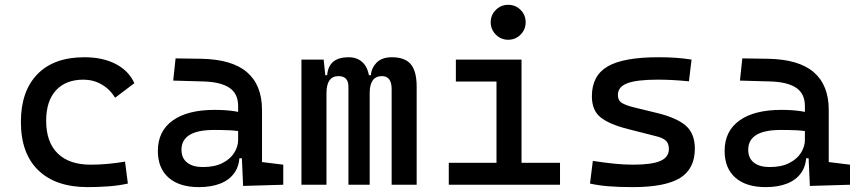

<svg xmlns="http://www.w3.org/2000/svg" viewBox="-20 -764 3556 794"><path d="M342.8 9.8Q210.4 9.8 138.4 -59.8Q66.4 -129.4 66.4 -259.8Q66.4 -386.7 134.5 -457Q202.6 -527.3 329.1 -527.3Q404.8 -527.3 458.7 -499.3Q512.7 -471.2 535.6 -419.9L456.1 -359.9Q434.1 -395.5 399.9 -415Q365.7 -434.6 325.2 -434.6Q252 -434.6 211.4 -390.4Q170.9 -346.2 170.9 -264.6Q170.9 -176.3 218.5 -129.6Q266.1 -83 354.5 -83Q390.6 -83 426.8 -86.4Q462.9 -89.8 497.1 -95.7L508.8 -4.9Q468.8 3.9 426 6.8Q383.3 9.8 342.8 9.8Z M985.4 4.9 978.5 -148.4 964.8 -191.4V-325.2Q964.8 -377 928.5 -401.1Q892.1 -425.3 820.3 -427.2L696.3 -430.7L706.1 -522.5L810.5 -521Q939 -519 1001.2 -465.6Q1063.5 -412.1 1063.5 -309.6V-93.8L1151.4 -83V0ZM802.7 9.8Q721.7 9.8 677.2 -29.3Q632.8 -68.4 632.8 -139.6Q632.8 -221.7 694.1 -265.6Q755.4 -309.6 867.2 -309.6Q913.6 -309.6 950 -304Q986.3 -298.3 1014.6 -287.1L993.2 -216.8Q960.4 -224.1 929.2 -225.3Q897.9 -226.6 865.2 -226.6Q730.5 -226.6 730.5 -144.5Q730.5 -110.4 753.7 -91.8Q776.9 -73.2 819.3 -73.2Q867.7 -73.2 900.1 -89.8Q932.6 -106.4 948.7 -132.3Q964.8 -158.2 964.8 -185.5V-242.2L995.1 -109.4H954.1L970.7 -125Q970.7 -80.1 950 -50Q929.2 -20 891.6 -5.1Q854 9.8 802.7 9.8Z M1599.6 0V-395.5Q1599.6 -449.2 1559.6 -449.2Q1508.8 -449.2 1508.8 -378.9L1473.6 -453.1H1513.7Q1516.1 -483.4 1537.8 -505.4Q1559.6 -527.3 1600.6 -527.3Q1654.3 -527.3 1678.7 -498.5Q1703.1 -469.7 1703.1 -405.3V0ZM1226.6 0V-517.6H1318.4L1330.1 -408.2V0ZM1420.9 0V-405.3Q1420.9 -449.2 1379.9 -449.2Q1330.1 -449.2 1330.1 -378.9L1299.8 -453.1H1333Q1338.9 -527.3 1421.9 -527.3Q1462.4 -527.3 1485.6 -499.5Q1508.8 -471.7 1508.8 -415V0Z M2033.2 0V-488.3H2136.7V0ZM1835.9 0V-90.8H2043V0ZM2127 0V-90.8H2295.9V0ZM1865.2 -426.8V-517.6H2136.7V-426.8ZM2081.5 -599.6Q2051.8 -599.6 2030.5 -620.8Q2009.3 -642.1 2009.3 -671.9Q2009.3 -702.1 2030.5 -723.1Q2051.8 -744.1 2081.5 -744.1Q2111.8 -744.1 2132.8 -723.1Q2153.8 -702.1 2153.8 -671.9Q2153.8 -642.1 2132.8 -620.8Q2111.8 -599.6 2081.5 -599.6Z M2596.7 9.8Q2538.1 9.8 2496.3 6.3Q2454.6 2.9 2419.9 -4.9L2431.6 -98.6Q2482.9 -90.8 2522.2 -86.9Q2561.5 -83 2596.7 -83Q2675.3 -83 2710.7 -98.4Q2746.1 -113.8 2746.1 -147.5Q2746.1 -170.9 2733.6 -182.4Q2721.2 -193.8 2695.3 -200.2L2576.2 -230.5Q2499.5 -250 2463.6 -278.8Q2427.7 -307.6 2427.7 -366.2Q2427.7 -451.2 2492.9 -489.3Q2558.1 -527.3 2703.1 -527.3Q2740.7 -527.3 2773.2 -525.1Q2805.7 -522.9 2839.8 -517.6L2829.1 -427.7Q2789.6 -431.6 2759.3 -433.1Q2729 -434.6 2700.2 -434.6Q2613.3 -434.6 2574.2 -419.7Q2535.2 -404.8 2535.2 -371.1Q2535.2 -348.6 2551.3 -338.6Q2567.4 -328.6 2600.6 -320.3L2696.3 -296.9Q2777.8 -277.3 2815.7 -244.6Q2853.5 -211.9 2853.5 -149.4Q2853.5 -65.9 2792.5 -28.1Q2731.4 9.8 2596.7 9.8Z M3329.1 4.9 3322.3 -148.4 3308.6 -191.4V-325.2Q3308.6 -377 3272.2 -401.1Q3235.8 -425.3 3164.1 -427.2L3040 -430.7L3049.8 -522.5L3154.3 -521Q3282.7 -519 3345 -465.6Q3407.2 -412.1 3407.2 -309.6V-93.8L3495.1 -83V0ZM3146.5 9.8Q3065.4 9.8 3021 -29.3Q2976.6 -68.4 2976.6 -139.6Q2976.6 -221.7 3037.8 -265.6Q3099.1 -309.6 3210.9 -309.6Q3257.3 -309.6 3293.7 -304Q3330.1 -298.3 3358.4 -287.1L3336.9 -216.8Q3304.2 -224.1 3272.9 -225.3Q3241.7 -226.6 3209 -226.6Q3074.2 -226.6 3074.2 -144.5Q3074.2 -110.4 3097.4 -91.8Q3120.6 -73.2 3163.1 -73.2Q3211.4 -73.2 3243.9 -89.8Q3276.4 -106.4 3292.5 -132.3Q3308.6 -158.2 3308.6 -185.5V-242.2L3338.9 -109.4H3297.9L3314.5 -125Q3314.5 -80.1 3293.7 -50Q3272.9 -20 3235.4 -5.1Q3197.8 9.8 3146.5 9.8Z"/></svg>

Font: Cascadia Code
Style: Regular
Weight: 400
Monospace: yes
Designer: Aaron Bell
Foundry: Saja Typeworks
Version: Version 2106.017